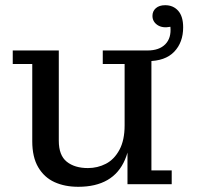

<svg xmlns="http://www.w3.org/2000/svg" viewBox="-20 -708 760 738"><path d="M281 10Q229 10 189.5 -8Q150 -26 127 -65Q104 -104 104 -165V-462H29V-514H206V-167Q206 -111 236.5 -86.5Q267 -62 318 -62Q355 -62 387 -78.5Q419 -95 439 -132Q459 -169 459 -226L483 -228Q483 -147 460.5 -94.5Q438 -42 393 -16Q348 10 281 10ZM470 0V-178L459 -176V-462H375V-514H562V-53H640V0ZM547 -514Q592 -514 615.5 -538Q639 -562 635 -605Q604 -599 585 -612Q566 -625 566 -647Q566 -665 579 -676.5Q592 -688 615 -688Q646 -688 665 -666.5Q684 -645 684 -603Q684 -545 649.5 -509Q615 -473 547 -473Z"/></svg>

Font: Montagu Slab 24pt
Style: Regular
Weight: 400
Designer: Florian Karsten
Foundry: Florian Karsten
Version: Version 1.000